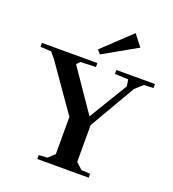

<svg xmlns="http://www.w3.org/2000/svg" viewBox="-217 -1096 1103 1223"><g transform="rotate(20 334.5 -484.0)"><path d="M327.1 -705.1V-678.2L223.1 -674.8L202.1 -651.9L396 -369.1L554.2 -629.9L546.9 -674.8L456.1 -678.2V-705.1H717.8V-678.2L652.8 -674.8L602.1 -628.9L421.9 -318.8V-69.8L464.8 -29.8L524.9 -26.9V0H176.8V-26.9L233.9 -29.8L276.9 -69.8V-321.8L58.1 -634.8L24.9 -674.8L-48.8 -678.2V-705.1ZM300.8 -788.1 323.2 -762.2 550.8 -891.1 491.2 -967.8Z"/></g></svg>

Font: Ortica Angular Bold
Style: Regular
Weight: 700
Designer: Benedetta Bovani
Foundry: Collletttivo
Version: Version 2.000;Glyphs 3.1.2 (3151)